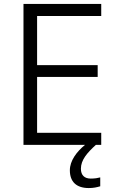

<svg xmlns="http://www.w3.org/2000/svg" viewBox="-20 -734 594 973"><path d="M390 121C390 77 421 41 466 0H493V-61H168V-344H475V-404H168V-653H493V-714H99V0H411C368 35 334 81 334 129C334 187 367 219 430 219C454 219 471 215 488 210V165C477 168 461 171 440 171C408 171 390 154 390 121Z"/></svg>

Font: Noto Kufi Arabic Light
Style: Regular
Weight: 300
Designer: Monotype Design Team, David Williams, Khaled Hosny
Foundry: Google LLC
Version: Version 2.109